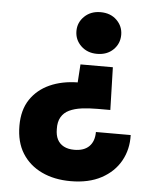

<svg xmlns="http://www.w3.org/2000/svg" viewBox="-52 -613 653 803"><g transform="rotate(5 274.5 -211.5)"><path d="M338 -569Q380 -569 406 -543.5Q432 -518 432 -482Q432 -445 406 -419.5Q380 -394 338 -394Q297 -394 270.5 -419.5Q244 -445 244 -482Q244 -518 270.5 -543.5Q297 -569 338 -569ZM274 146Q205 146 152.5 121Q100 96 70.5 49Q41 2 41 -67Q41 -133 70.5 -177Q100 -221 151 -244Q202 -267 268 -268L273 -344H409L414 -165H362Q324 -165 294 -161Q264 -157 242 -146.5Q220 -136 208.5 -116Q197 -96 198 -66Q198 -40 207 -22.5Q216 -5 234 4.5Q252 14 278 14Q319 14 340.5 -7.5Q362 -29 362 -68H508Q510 -8 483 40.5Q456 89 403 117.5Q350 146 274 146Z"/></g></svg>

Font: Albert Sans ExtraBold
Style: Regular
Weight: 800
Designer: Andreas Rasmussen
Foundry: a.Foundry
Version: Version 1.025